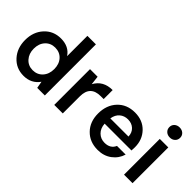

<svg xmlns="http://www.w3.org/2000/svg" viewBox="-12 -1313 1913 1913"><g transform="rotate(45 944.0 -356.5)"><path d="M291 12Q186 12 118 -63Q50 -138 50 -252Q50 -367 118.5 -441.5Q187 -516 293 -516Q406 -516 460 -434V-720H580V0H473L460 -73Q400 12 291 12ZM316 -92Q380 -92 420.5 -136.5Q461 -181 461 -252Q461 -323 421 -367Q381 -411 316 -411Q253 -411 212.5 -367Q172 -323 172 -252Q172 -182 212.5 -137Q253 -92 316 -92Z M713 0V-504H820L831 -410Q888 -516 1020 -516V-389H978Q833 -389 833 -241V0Z M1335 12Q1223 12 1152.5 -60Q1082 -132 1082 -248Q1082 -367 1152 -441.5Q1222 -516 1336 -516Q1445 -516 1512.5 -446Q1580 -376 1580 -270Q1580 -241 1578 -223H1200Q1204 -160 1241.5 -123.5Q1279 -87 1334 -87Q1415 -87 1444 -153H1566Q1544 -80 1482.5 -34Q1421 12 1335 12ZM1203 -300H1459Q1457 -354 1422.5 -386Q1388 -418 1335 -418Q1284 -418 1248 -387.5Q1212 -357 1203 -300Z M1696 0V-504H1816V0ZM1810.5 -604Q1789 -584 1756 -584Q1723 -584 1701.5 -604Q1680 -624 1680 -655Q1680 -686 1701.5 -705.5Q1723 -725 1756 -725Q1789 -725 1810.5 -705.5Q1832 -686 1832 -655Q1832 -624 1810.5 -604Z"/></g></svg>

Font: AWOL-DM SemiBold
Style: Regular
Weight: 600
Designer: Colophon Foundry, Jonny Pinhorn, Mikhail Sharanda
Foundry: Colophon Foundry
Version: Version 1.000;Glyphs 3.2.3 (3260)